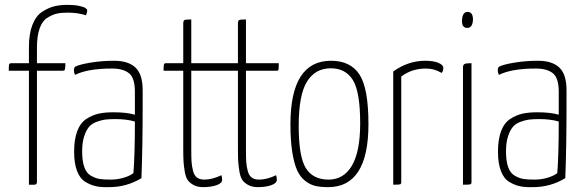

<svg xmlns="http://www.w3.org/2000/svg" viewBox="-20 -760 2405 790"><path d="M16 -469Q16 -491 17.5 -495.5Q19 -500 28 -500H99V-566Q99 -621 113.5 -658Q128 -695 153.5 -711.5Q179 -728 203 -734Q227 -740 258 -740Q285 -740 304.5 -736Q324 -732 331.5 -727Q339 -722 339 -717Q339 -712 334 -697Q301 -708 258 -708Q232 -708 214 -704Q196 -700 175 -687Q154 -674 143 -643Q132 -612 132 -564V-500H249Q249 -479 247 -474Q245 -469 238 -469H132V-11Q132 0 121 0H99V-469Z M284 -470Q284 -482 290 -486Q308 -495 354 -502.5Q400 -510 449 -510Q508 -510 537.5 -482Q567 -454 567 -389V-325Q567 -160 562 -27Q501 10 429 10Q398 11 376 6.5Q354 2 331.5 -11.5Q309 -25 297 -56.5Q285 -88 285 -136Q285 -187 298 -221Q311 -255 336 -271Q361 -287 386.5 -292.5Q412 -298 446 -298Q501 -298 535 -288V-383Q535 -439 511 -458.5Q487 -478 441 -478Q341 -478 289 -452Q284 -461 284 -470ZM535 -260Q501 -270 455 -270Q430 -270 413.5 -268Q397 -266 377 -258.5Q357 -251 345.5 -237Q334 -223 326 -198Q318 -173 318 -137Q318 -97 327 -72Q336 -47 355 -36.5Q374 -26 390.5 -23.5Q407 -21 436 -21Q465 -21 491.5 -29.5Q518 -38 529 -48Q535 -123 535 -260Z M734 -469H653Q653 -489 654.5 -494.5Q656 -500 663 -500H734V-663Q734 -675 739 -677.5Q744 -680 767 -680V-500H902Q902 -479 901 -474Q900 -469 894 -469H767V-148Q767 -115 768 -96.5Q769 -78 774 -58Q779 -38 790.5 -29.5Q802 -21 821 -21Q853 -21 891 -39Q894 -30 894 -20Q894 -6 871 2Q848 10 816 10Q793 10 777 1.5Q761 -7 752.5 -19Q744 -31 740 -55Q736 -79 735 -98Q734 -117 734 -151Z M959 -469H878Q878 -489 879.5 -494.5Q881 -500 888 -500H959V-663Q959 -675 964 -677.5Q969 -680 992 -680V-500H1127Q1127 -479 1126 -474Q1125 -469 1119 -469H992V-148Q992 -115 993 -96.5Q994 -78 999 -58Q1004 -38 1015.5 -29.5Q1027 -21 1046 -21Q1078 -21 1116 -39Q1119 -30 1119 -20Q1119 -6 1096 2Q1073 10 1041 10Q1018 10 1002 1.5Q986 -7 977.5 -19Q969 -31 965 -55Q961 -79 960 -98Q959 -117 959 -151Z M1175 -248Q1175 -510 1342 -510Q1422 -510 1459 -453.5Q1496 -397 1496 -249Q1496 10 1330 10Q1299 10 1277.5 5Q1256 0 1235.5 -16Q1215 -32 1202.5 -59.5Q1190 -87 1182.5 -134.5Q1175 -182 1175 -248ZM1332 -21Q1394 -21 1428 -78.5Q1462 -136 1462 -252Q1462 -382 1432 -430.5Q1402 -479 1341 -479Q1277 -479 1243 -424Q1209 -369 1209 -242Q1209 -115 1238.5 -68Q1268 -21 1332 -21Z M1598 -466Q1660 -510 1729 -510Q1763 -510 1783.5 -501.5Q1804 -493 1804 -481Q1804 -467 1797 -460Q1767 -478 1733 -478Q1674 -478 1631 -445V-11Q1631 -3 1626 -1.5Q1621 0 1598 0Z M1881 -678Q1883 -711 1904 -711Q1927 -711 1926 -677Q1924 -645 1902 -645Q1879 -646 1881 -678ZM1920 -11Q1920 -3 1915.5 -1.5Q1911 0 1885 0V-482Q1885 -494 1892 -497Q1899 -500 1920 -500Z M2028 -470Q2028 -482 2034 -486Q2052 -495 2098 -502.5Q2144 -510 2193 -510Q2252 -510 2281.5 -482Q2311 -454 2311 -389V-325Q2311 -160 2306 -27Q2245 10 2173 10Q2142 11 2120 6.5Q2098 2 2075.5 -11.5Q2053 -25 2041 -56.5Q2029 -88 2029 -136Q2029 -187 2042 -221Q2055 -255 2080 -271Q2105 -287 2130.5 -292.5Q2156 -298 2190 -298Q2245 -298 2279 -288V-383Q2279 -439 2255 -458.5Q2231 -478 2185 -478Q2085 -478 2033 -452Q2028 -461 2028 -470ZM2279 -260Q2245 -270 2199 -270Q2174 -270 2157.5 -268Q2141 -266 2121 -258.5Q2101 -251 2089.5 -237Q2078 -223 2070 -198Q2062 -173 2062 -137Q2062 -97 2071 -72Q2080 -47 2099 -36.5Q2118 -26 2134.5 -23.5Q2151 -21 2180 -21Q2209 -21 2235.5 -29.5Q2262 -38 2273 -48Q2279 -123 2279 -260Z"/></svg>

Font: Yanone Kaffeesatz Thin
Style: Regular
Weight: 250
Designer: Yanone (Cyrillic: Daniel Pouzeot)
Foundry: Yanone
Version: Version 1.003;PS 001.003;hotconv 1.0.88;makeotf.lib2.5.64775